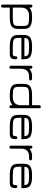

<svg xmlns="http://www.w3.org/2000/svg" viewBox="1498 -2166 846 3882"><g transform="rotate(90 1921.0 -225.0)"><path d="M504.9 -275.4Q504.9 -350.6 470.2 -370.1Q435.5 -389.6 334 -389.6H305.7Q133.8 -389.6 133.8 -226.6V-60.5H335.9Q436.5 -60.5 470.7 -80.1Q504.9 -99.6 504.9 -174.8ZM565.4 -172.9Q565.4 -70.3 510.7 -35.2Q456.1 0 335.9 0H133.8V138.7Q133.8 177.7 101.6 177.7Q73.2 177.7 73.2 138.7V-419.9Q73.2 -457 103.5 -457Q133.8 -457 133.8 -418V-395.5Q192.4 -450.2 305.7 -450.2H334Q455.1 -450.2 510.3 -415Q565.4 -379.9 565.4 -277.3Z M1178.7 -277.3V-234.4H747.1V-174.8Q747.1 -100.6 781.2 -80.6Q815.4 -60.5 918.9 -60.5H1069.3Q1097.7 -60.5 1107.9 -72.8Q1118.2 -85 1118.2 -119.1Q1118.2 -153.3 1148.4 -153.3Q1178.7 -152.3 1178.7 -107.4Q1178.7 -62.5 1158.2 -31.2Q1137.7 0 1076.2 0H918.9Q796.9 0 741.7 -35.2Q686.5 -70.3 686.5 -172.9V-277.3Q686.5 -379.9 741.7 -415Q796.9 -450.2 918.9 -450.2H947.3Q1068.4 -450.2 1123.5 -415Q1178.7 -379.9 1178.7 -277.3ZM947.3 -389.6H918.9Q819.3 -389.6 784.2 -372.6Q749 -355.5 747.1 -294.9H1118.2Q1116.2 -355.5 1081.1 -372.6Q1045.9 -389.6 947.3 -389.6Z M1522.5 -389.6Q1448.2 -389.6 1409.2 -347.2Q1370.1 -304.7 1370.1 -224.6V-30.3Q1370.1 6.8 1339.8 6.8Q1309.6 6.8 1309.6 -30.3V-418.9Q1309.6 -457 1337.9 -457Q1370.1 -457 1370.1 -417V-395.5Q1428.7 -450.2 1522.5 -450.2H1567.4Q1606.4 -450.2 1606.4 -419.9Q1606.4 -389.6 1567.4 -389.6Z M1736.3 -174.8Q1736.3 -99.6 1771 -80.1Q1805.7 -60.5 1907.2 -60.5H1935.5Q2107.4 -60.5 2107.4 -223.6V-389.6H1905.3Q1804.7 -389.6 1770.5 -370.1Q1736.3 -350.6 1736.3 -275.4ZM1675.8 -277.3Q1675.8 -379.9 1730.5 -415Q1785.2 -450.2 1905.3 -450.2H2107.4V-588.9Q2107.4 -627.9 2139.6 -627.9Q2168 -627.9 2168 -588.9V-30.3Q2168 6.8 2137.7 6.8Q2107.4 6.8 2107.4 -32.2V-54.7Q2048.8 0 1935.5 0H1907.2Q1786.1 0 1731 -35.2Q1675.8 -70.3 1675.8 -172.9Z M2793.9 -277.3V-234.4H2362.3V-174.8Q2362.3 -100.6 2396.5 -80.6Q2430.7 -60.5 2534.2 -60.5H2684.6Q2712.9 -60.5 2723.1 -72.8Q2733.4 -85 2733.4 -119.1Q2733.4 -153.3 2763.7 -153.3Q2793.9 -152.3 2793.9 -107.4Q2793.9 -62.5 2773.4 -31.2Q2752.9 0 2691.4 0H2534.2Q2412.1 0 2356.9 -35.2Q2301.8 -70.3 2301.8 -172.9V-277.3Q2301.8 -379.9 2356.9 -415Q2412.1 -450.2 2534.2 -450.2H2562.5Q2683.6 -450.2 2738.8 -415Q2793.9 -379.9 2793.9 -277.3ZM2562.5 -389.6H2534.2Q2434.6 -389.6 2399.4 -372.6Q2364.3 -355.5 2362.3 -294.9H2733.4Q2731.4 -355.5 2696.3 -372.6Q2661.1 -389.6 2562.5 -389.6Z M3137.7 -389.6Q3063.5 -389.6 3024.4 -347.2Q2985.4 -304.7 2985.4 -224.6V-30.3Q2985.4 6.8 2955.1 6.8Q2924.8 6.8 2924.8 -30.3V-418.9Q2924.8 -457 2953.1 -457Q2985.4 -457 2985.4 -417V-395.5Q3043.9 -450.2 3137.7 -450.2H3182.6Q3221.7 -450.2 3221.7 -419.9Q3221.7 -389.6 3182.6 -389.6Z M3783.2 -277.3V-234.4H3351.6V-174.8Q3351.6 -100.6 3385.7 -80.6Q3419.9 -60.5 3523.4 -60.5H3673.8Q3702.1 -60.5 3712.4 -72.8Q3722.7 -85 3722.7 -119.1Q3722.7 -153.3 3752.9 -153.3Q3783.2 -152.3 3783.2 -107.4Q3783.2 -62.5 3762.7 -31.2Q3742.2 0 3680.7 0H3523.4Q3401.4 0 3346.2 -35.2Q3291 -70.3 3291 -172.9V-277.3Q3291 -379.9 3346.2 -415Q3401.4 -450.2 3523.4 -450.2H3551.8Q3672.9 -450.2 3728 -415Q3783.2 -379.9 3783.2 -277.3ZM3551.8 -389.6H3523.4Q3423.8 -389.6 3388.7 -372.6Q3353.5 -355.5 3351.6 -294.9H3722.7Q3720.7 -355.5 3685.5 -372.6Q3650.4 -389.6 3551.8 -389.6Z"/></g></svg>

Font: Jura
Style: Medium
Weight: 500
Version: Version 2.6.1